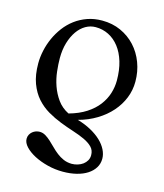

<svg xmlns="http://www.w3.org/2000/svg" viewBox="-105 -539 726 851"><g transform="rotate(15 257.5 -114.0)"><path d="M120.1 -251Q120.1 -223.1 123.8 -190.2Q127.4 -157.2 138.4 -125.7Q149.4 -94.2 168.9 -66.9Q188.5 -39.6 220.7 -23.4Q266.6 -36.1 299.1 -57.1Q331.5 -78.1 351.6 -104.5Q371.6 -130.9 380.9 -160.4Q390.1 -189.9 390.1 -219.7Q390.1 -267.6 378.7 -305.7Q367.2 -343.8 346.7 -370.1Q326.2 -396.5 298.6 -410.4Q271 -424.3 238.8 -424.3Q214.4 -424.3 192.9 -411.9Q171.4 -399.4 155.3 -376.5Q139.2 -353.5 129.6 -321.5Q120.1 -289.6 120.1 -251ZM268.1 -6.8Q303.2 3.4 330.8 18.6Q358.4 33.7 377.7 52Q397 70.3 407.2 90.8Q417.5 111.3 417.5 131.8Q417.5 154.8 406 173.3Q394.5 191.9 374 205.1Q353.5 218.3 325.2 225.3Q296.9 232.4 262.7 232.4Q226.6 232.4 192.1 223.6Q157.7 214.8 130.6 200.7Q103.5 186.5 86.9 168.7Q70.3 150.9 70.3 132.8Q70.3 122.1 74.7 113.8Q79.1 105.5 86.2 99.6Q93.3 93.8 101.8 90.8Q110.4 87.9 118.7 87.9Q132.8 87.9 145.3 95.2Q157.7 102.5 170.2 113.8Q182.6 125 195.3 137.9Q208 150.9 222.4 162.1Q236.8 173.3 253.7 180.7Q270.5 188 291 188.5H292Q305.7 188.5 319.1 184.3Q332.5 180.2 342.8 172.6Q353 165 359.4 154.1Q365.7 143.1 365.7 129.4Q365.7 106.9 351.6 92.5Q337.4 78.1 314 67.1Q290.5 56.2 260.7 46.6Q231 37.1 199.7 24.9Q168.5 12.7 138.7 -4.6Q108.9 -22 85.4 -48.3Q62 -74.7 47.9 -112.5Q33.7 -150.4 33.7 -203.6Q33.7 -232.4 40.3 -262.7Q46.9 -293 59.6 -321.3Q72.3 -349.6 91.3 -375Q110.4 -400.4 135.5 -419.2Q160.6 -438 191.7 -449Q222.7 -460 259.3 -460Q306.2 -460 345 -442.4Q383.8 -424.8 411.9 -394.3Q439.9 -363.8 455.3 -323Q470.7 -282.2 470.7 -235.8Q470.7 -196.8 456.3 -160.9Q441.9 -125 415.5 -95Q389.2 -64.9 351.6 -42Q314 -19 268.1 -6.8Z"/></g></svg>

Font: Doulos SIL Phon
Style: Regular
Weight: 400
Designer: Walt Agee, Victor Gaultney, Peter Martin, Debbi Hosken, Becca Hirsbrunner
Foundry: SIL International
Version: Version 5.000